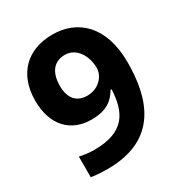

<svg xmlns="http://www.w3.org/2000/svg" viewBox="-172 -843 916 975"><g transform="rotate(-30 286.0 -356.0)"><path d="M536 -409C536 -623 421 -722 275 -722C126 -722 32 -629 32 -474C32 -330 111 -248 233 -248C324 -248 363 -284 391 -331H397C391 -199 346 -108 168 -108C138 -108 108 -112 82 -118V3C107 8 150 10 178 10C475 10 536 -204 536 -409ZM278 -601C349 -601 386 -529 386 -463C386 -415 342 -364 275 -364C210 -364 178 -407 178 -476C178 -562 219 -601 278 -601Z"/></g></svg>

Font: Noto Sans Gunjala Gondi
Style: Bold
Weight: 700
Designer: Ek Type
Foundry: Ek Type
Version: Version 1.004